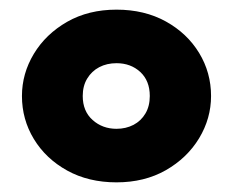

<svg xmlns="http://www.w3.org/2000/svg" viewBox="-20 -729 483 398"><path d="M221.5 -351Q163.5 -351 119.2 -375.5Q75 -400 50.2 -440.8Q25.5 -481.5 25.5 -530Q25.5 -576.5 50.2 -617.5Q75 -658.5 119.2 -683.8Q163.5 -709 221.5 -709Q279.5 -709 323.8 -684.5Q368 -660 392.8 -619.2Q417.5 -578.5 417.5 -530Q417.5 -483.5 392.8 -442.5Q368 -401.5 323.8 -376.2Q279.5 -351 221.5 -351ZM221.5 -462Q241 -462 256.8 -470.2Q272.5 -478.5 281.5 -493.8Q290.5 -509 290.5 -530Q290.5 -561.5 270.8 -579.8Q251 -598 221.5 -598Q201.5 -598 185.8 -589.8Q170 -581.5 160.8 -566.2Q151.5 -551 151.5 -530Q151.5 -498.5 172 -480.2Q192.5 -462 221.5 -462Z"/></svg>

Font: Geologica Black
Style: Regular
Weight: 900
Designer: Sindre Bremnes, Frode Helland
Foundry: Monokrom Skriftforlag AS
Version: Version 1.010;gftools[0.9.28]